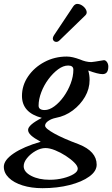

<svg xmlns="http://www.w3.org/2000/svg" viewBox="-80 -712 587 1005"><path d="M142 273Q84 273 38 258.5Q-8 244 -34 218.5Q-60 193 -60 161Q-60 126 -8.5 91Q43 56 133 30Q98 11 82.5 -3.5Q67 -18 67 -32Q67 -58 139 -95Q35 -122 35 -210Q35 -265 67 -312Q99 -359 152.5 -387.5Q206 -416 269 -416Q285 -416 302 -412Q319 -408 338 -401Q370 -387 398 -387Q405 -387 464 -397Q473 -397 480 -387Q487 -377 487 -364Q487 -324 457 -324Q433 -324 382 -343Q389 -319 389 -294Q389 -247 365 -205.5Q341 -164 301 -134Q261 -104 212 -95Q188 -90 172 -78.5Q156 -67 156 -54Q156 -40 203.5 -13.5Q251 13 332 43Q426 80 426 150Q426 184 387.5 212Q349 240 284.5 256.5Q220 273 142 273ZM154 -136Q178 -136 204.5 -155.5Q231 -175 253.5 -206.5Q276 -238 290 -275Q304 -312 304 -347Q304 -369 277 -369Q251 -369 224 -349Q197 -329 173.5 -297.5Q150 -266 136 -229Q122 -192 122 -159Q122 -136 154 -136ZM180 229Q218 229 251.5 220.5Q285 212 306 199Q327 186 327 171Q327 157 309 139Q291 121 264 103.5Q237 86 208.5 74.5Q180 63 158 63Q133 63 106.5 78Q80 93 62 115Q44 137 44 158Q44 188 83.5 208.5Q123 229 180 229ZM232 -501Q222 -491 211.5 -493Q201 -495 197.5 -504.5Q194 -514 203 -528L303 -678Q313 -693 327.5 -691.5Q342 -690 355 -679.5Q368 -669 372.5 -655.5Q377 -642 367 -632Z"/></svg>

Font: Junicode SmExp
Style: Bold Italic
Weight: 700
Width: 6
Italic angle: -11°
Designer: Peter S. Baker
Version: Version 2.205; ttfautohint (v1.8.4)